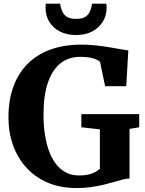

<svg xmlns="http://www.w3.org/2000/svg" viewBox="-20 -990 770 1022"><path d="M388 11Q302 11 234.8 -17.5Q167.5 -46 120.8 -97.2Q74 -148.5 49.5 -216.8Q25 -285 25 -364.5Q25 -458.5 52 -530.8Q79 -603 129.2 -652.2Q179.5 -701.5 251 -727Q322.5 -752.5 412 -752.5Q451.5 -752.5 490.5 -748.2Q529.5 -744 563.8 -738.2Q598 -732.5 623.8 -727.8Q649.5 -723 663 -721.5L652 -531H539.5L512.5 -661Q507.5 -666 495 -672.2Q482.5 -678.5 461 -683Q439.5 -687.5 407.5 -687.5Q345 -687.5 301.5 -652.8Q258 -618 234.8 -549.5Q211.5 -481 211.5 -379.5Q211.5 -310 223 -251Q234.5 -192 257.8 -148.2Q281 -104.5 317 -80.2Q353 -56 402 -56Q427.5 -56 447.8 -60.2Q468 -64.5 484 -72.8Q500 -81 511.5 -91V-301.5L413 -312.5V-382.5H721V-312.5L669.5 -304V-40Q653 -39.5 632 -34Q611 -28.5 585.5 -21Q560 -13.5 529.5 -6.2Q499 1 463.8 6Q428.5 11 388 11ZM385 -803.5Q335 -803.5 298.5 -822.5Q262 -841.5 242.2 -874.2Q222.5 -907 222.5 -948Q222.5 -954 223 -959.8Q223.5 -965.5 224 -970.5H300.5Q300.5 -968.5 300.8 -965.2Q301 -962 301.5 -958.5Q305 -945 311.8 -928.8Q318.5 -912.5 335.2 -901Q352 -889.5 385 -889.5Q418 -889.5 434.8 -900.8Q451.5 -912 458.2 -928.2Q465 -944.5 468 -958.5Q469 -962 469 -965.2Q469 -968.5 469 -970.5H545.5Q546.5 -965.5 547 -960Q547.5 -954.5 547.5 -948Q547.5 -907.5 527.5 -874.8Q507.5 -842 471.2 -822.8Q435 -803.5 385 -803.5Z"/></svg>

Font: Merriweather Light 18pt ExtraBold
Style: Regular
Weight: 800
Version: Version 2.100